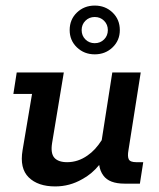

<svg xmlns="http://www.w3.org/2000/svg" viewBox="-20 -659 570 689"><path d="M178 10Q116 10 83 -22.5Q50 -55 61 -120L95 -322H28L40 -399H209L167 -146Q161 -109 175 -93Q189 -77 221 -77Q260 -77 294 -101Q322 -120 345 -156L383 -399H485L441 -120Q437 -98 442 -87.5Q447 -77 469 -77H494L482 0H427Q372 0 351 -29Q339 -45 336 -67Q309 -34 275 -16Q230 10 178 10ZM320 -464Q282 -464 256 -489Q230 -514 230 -551Q230 -589 256 -614Q282 -639 320 -639Q358 -639 384 -614Q410 -589 410 -551Q410 -514 384 -489Q358 -464 320 -464ZM320 -504Q340 -504 353.5 -517.5Q367 -531 367 -551Q367 -571 353.5 -584.5Q340 -598 320 -598Q300 -598 286.5 -584.5Q273 -571 273 -551Q273 -531 286.5 -517.5Q300 -504 320 -504Z"/></svg>

Font: Rokkitt SemiBold SemiBold
Style: Italic
Weight: 600
Italic angle: -9°
Version: Version 3.103